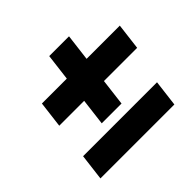

<svg xmlns="http://www.w3.org/2000/svg" viewBox="-158 -861 1050 1050"><g transform="rotate(-45 367.0 -335.5)"><path d="M436.9 -208 455.9 -363H712.8L731.6 -516H474.7L493.8 -671H340.8L321.7 -516H129.1L110.3 -363H302.9L283.9 -208ZM84.6 -153 65.8 0H637.6L656.4 -153Z"/></g></svg>

Font: Hussar
Style: BdSuprExtOblOne
Weight: 700
Foundry: Cannot Into Space Fonts
Version: Version 2.00